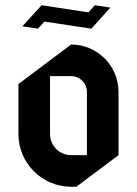

<svg xmlns="http://www.w3.org/2000/svg" viewBox="-20 -689 520 729"><path d="M339.9 -669.1 315.9 -642.1 137.9 -669.1 64.9 -589.1 123.9 -580.1 148.9 -607.1 326.9 -580.1 398.9 -660.1ZM170 -400H250C283.1 -400 310 -373.1 310 -340V-100H250C205.8 -100 170 -135.8 170 -180ZM250 -520 50 -370V-180C50 -69.6 139.6 20 250 20H270L430 -100V-340C430 -439.4 349.4 -520 250 -520Z"/></svg>

Font: Abibas
Style: Medium
Weight: 500
Version: Version 0.3